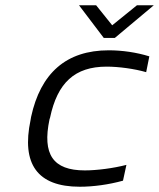

<svg xmlns="http://www.w3.org/2000/svg" viewBox="-20 -700 604 729"><path d="M98 -256 96 -244C61 -78 121 9 283 9C334 9 393 1 447 -14L460 -74C410 -61 347 -53 302 -53C181 -53 140 -114 168 -247L170 -253C198 -386 264 -447 385 -447C430 -447 490 -439 535 -426L547 -486C499 -501 444 -509 393 -509C231 -509 134 -422 98 -256ZM280 -680 374 -556H416L564 -680H500L406 -604L345 -680Z"/></svg>

Font: LT Wave Text Light Italic
Style: Regular
Weight: 300
Designer: Daniel Lyons
Version: Version 2.5 (Glyphs App)